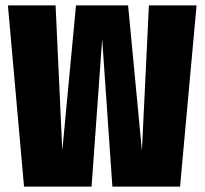

<svg xmlns="http://www.w3.org/2000/svg" viewBox="-20 -695 764 715"><path d="M69.5 0 9.5 -675H187L212 -134.5L263 -675H457L508.5 -134L534.5 -675H712L650.5 0H398.5L360.5 -549.5L321 0Z"/></svg>

Font: Anybody Condensed ExtraBold
Style: Regular
Weight: 800
Width: 3
Designer: Tyler Finck
Foundry: Etcetera Type Company
Version: Version 1.010; ttfautohint (v1.8.3) -l 8 -r 50 -G 200 -x 14 